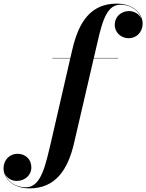

<svg xmlns="http://www.w3.org/2000/svg" viewBox="-230 -780 808 1060"><path d="M59 -460V-458H158L54 -6C21.5 130.5 -1.5 254 -87 254C-150.5 254 -191.5 217 -204.5 176.5C-193 203.5 -165.5 219 -138 219C-93.5 219 -57 188.5 -57 143.5C-57 98 -91 69 -133.5 69C-175 69 -210.5 101 -210.5 149.5C-210.5 203 -161.5 260 -67 260C76 260 144.5 157.5 178.5 11.5L287.5 -458H422V-460H288L296 -494.5C328 -631 348.5 -754 434 -754C499 -754 540.5 -715 552 -673.5C541 -701.5 511.5 -719 483 -719C438.5 -719 403.5 -687.5 403.5 -643.5C403.5 -598 440.5 -569 480.5 -569C523.5 -569 557.5 -602.5 557.5 -650C557.5 -703 508.5 -760 414 -760C271.5 -760 205 -658.5 170.5 -511.5L158.5 -460Z"/></svg>

Font: Bodoni* 96pt
Style: Bold Italic
Weight: 700
Italic angle: -13°
Version: Version 2.3